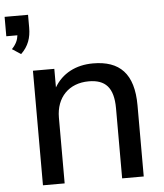

<svg xmlns="http://www.w3.org/2000/svg" viewBox="-88 -851 770 900"><g transform="rotate(-5 296.5 -401.0)"><path d="M179.7 0V-309.6C179.7 -403.8 239.7 -466.8 333.5 -466.8C411.1 -466.8 450.2 -428.2 450.2 -329.6V0H551.8V-334.5C551.8 -484.4 485.8 -548.8 360.8 -548.8C279.8 -548.8 214.8 -514.6 178.2 -451.7V-539.1H77.6V0ZM29.3 -621.6C64.9 -655.8 77.6 -694.8 77.6 -741.7V-802.2H-32.7V-710.9H19.5C17.1 -689 8.8 -669.9 -11.7 -648.4Z"/></g></svg>

Font: Winston
Style: Regular
Weight: 400
Designer: Vernon Adams, Kim Jin-seong, David Berlow, Cristiano Sobral
Foundry: The Winston Project Authors
Version: Version 3.004